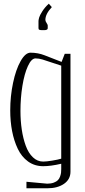

<svg xmlns="http://www.w3.org/2000/svg" viewBox="-20 -890 460 1035"><path d="M187.5 -740.2V-777.3Q188 -785.2 191.4 -796.6Q194.8 -808.1 208.3 -829.3Q221.7 -850.6 243.2 -870.1L259.3 -851.6Q224.6 -814.5 224.6 -782.7Q224.6 -775.9 231 -766.4Q237.3 -756.8 237.3 -752.9V-740.2Q237.3 -736.3 236.6 -734.1Q235.8 -731.9 231.4 -729.7Q227.1 -727.5 218.3 -727.5H206.5Q197.3 -727.5 193.1 -729.2Q189 -731 188.2 -733.2Q187.5 -735.4 187.5 -740.2ZM310.1 -34.7V-536.1L209 -569.3Q189.5 -575.2 171.4 -575.2Q149.4 -575.2 130.4 -533.7Q111.3 -492.2 100.8 -427.2Q90.3 -362.3 90.3 -292Q90.3 -238.8 97.4 -191.2Q104.5 -143.6 118.9 -104.2Q133.3 -64.9 157.5 -42Q181.6 -19 212.9 -19Q230 -19 261.5 -24.2Q293 -29.3 310.1 -34.7ZM359.9 -600.1V35.6Q359.9 76.7 325.2 100.8Q290.5 125 234.4 125H122.6V89.8L234.4 100.1Q254.9 100.1 269.8 94.5Q284.7 88.9 292.2 81.1Q299.8 73.2 304 61.3Q308.1 49.3 309.1 40.8Q310.1 32.2 310.1 21V-7.3Q253.9 5.9 212.9 5.9Q166.5 5.9 131.3 -19.5Q96.2 -44.9 75.7 -88.1Q55.2 -131.3 45.2 -183.6Q35.2 -235.8 35.2 -294.9Q35.2 -371.1 50.3 -443.1Q65.4 -515.1 91.1 -560.5Q116.7 -606 144.5 -606Q184.6 -606 220.7 -591.8L312 -556.2L329.1 -600.1Z"/></svg>

Font: Reswysokr
Style: Regular
Weight: 500
Version: Version 0.984